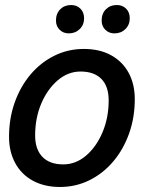

<svg xmlns="http://www.w3.org/2000/svg" viewBox="-20 -735 604 765"><path d="M219 10Q157 10 111 -15Q65 -40 40.5 -85.5Q16 -131 16 -190Q16 -263 38.5 -326.5Q61 -390 101.5 -438Q142 -486 196.5 -513Q251 -540 314 -540Q377 -540 422.5 -515Q468 -490 492.5 -445Q517 -400 517 -340Q517 -267 494.5 -203.5Q472 -140 431.5 -92Q391 -44 336.5 -17Q282 10 219 10ZM232 -80Q282 -80 323 -115Q364 -150 388.5 -208Q413 -266 413 -335Q413 -391 384 -420.5Q355 -450 301 -450Q251 -450 210 -415Q169 -380 144.5 -322.5Q120 -265 120 -195Q120 -140 149 -110Q178 -80 232 -80ZM436 -602Q414 -602 399.5 -616.5Q385 -631 385 -653Q385 -681 402 -698Q419 -715 445 -715Q468 -715 482.5 -700.5Q497 -686 497 -662Q497 -636 479.5 -619Q462 -602 436 -602ZM254 -602Q232 -602 217.5 -616.5Q203 -631 203 -653Q203 -681 220 -698Q237 -715 263 -715Q286 -715 300.5 -700.5Q315 -686 315 -662Q315 -636 297.5 -619Q280 -602 254 -602Z"/></svg>

Font: Radio Canada Big
Style: Italic
Weight: 400
Italic angle: -12°
Designer: Étienne Aubert Bonn
Foundry: Coppers and Brasses
Version: Version 1.001